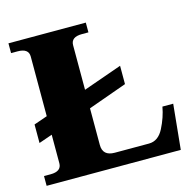

<svg xmlns="http://www.w3.org/2000/svg" viewBox="-103 -805 923 911"><g transform="rotate(-15 358.5 -350.0)"><path d="M697 -221 675 0H16V-48H48Q102 -48 102 -88V-228L36 -205V-296L102 -319V-612Q102 -652 48 -652H16V-700H396V-652H364Q310 -652 310 -612V-393L500 -460V-370L310 -302V-122Q310 -68 369 -68H537Q583 -68 609 -119Q635 -170 644 -221Z"/></g></svg>

Font: Taviraj Black
Style: Regular
Weight: 900
Designer: Katatrad Team
Foundry: CadsonDemak
Version: Version 1.030